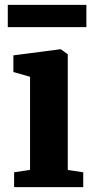

<svg xmlns="http://www.w3.org/2000/svg" viewBox="-20 -769 385 789"><path d="M38 0V-61L103.5 -71V-453.5L35 -473V-541.5L227 -566.5H230L258.5 -546V-70.5L322 -61V0ZM335 -749V-657.5H12V-749Z"/></svg>

Font: Merriweather 24pt ExtraBold
Style: Regular
Weight: 800
Version: Version 2.100